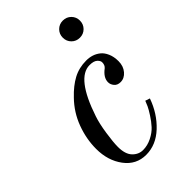

<svg xmlns="http://www.w3.org/2000/svg" viewBox="-200 -730 823 823"><g transform="rotate(-45 212.0 -318.0)"><path d="M52 -158Q52 -218 74 -277Q96 -336 140 -381Q175 -418 210.5 -437Q246 -456 290 -456Q308 -456 324 -451Q340 -446 354 -435Q368 -424 377 -403.5Q386 -383 386 -356Q386 -326 369 -306Q352 -286 329 -286Q310 -286 300 -298Q290 -310 290 -324Q290 -352 322 -376Q333 -385 333 -402Q333 -412 322 -422Q311 -432 286 -432Q208 -432 150 -258Q139 -226 131.5 -176Q124 -126 124 -98Q124 -54 144 -33Q164 -12 191 -12Q218 -12 244 -25Q270 -38 286 -55.5Q302 -73 316.5 -95.5Q331 -118 337 -131Q343 -144 347 -155L368 -148Q344 -80 295 -34Q246 12 186 12Q126 12 89 -37.5Q52 -87 52 -158ZM303 -559Q288 -574 288 -596Q288 -618 303 -633Q318 -648 340 -648Q362 -648 377 -633Q392 -618 392 -596Q392 -574 377 -559Q362 -544 340 -544Q318 -544 303 -559Z"/></g></svg>

Font: Old Standard TT
Style: Italic
Weight: 400
Italic angle: -15.2°
Designer: Alexey Kryukov <alexios@thessalonica.org.ru>
Version: Version 2.2